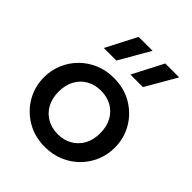

<svg xmlns="http://www.w3.org/2000/svg" viewBox="-213 -888 1031 1031"><g transform="rotate(45 302.0 -373.0)"><path d="M302.2 15Q224.2 15 163.6 -20.8Q103 -56.6 68.4 -116.2Q33.8 -175.9 33.8 -247.5Q33.8 -300.2 53.7 -347.7Q73.5 -395.2 109.6 -431.7Q145.8 -468.1 194.8 -489.1Q243.8 -510 302.2 -510Q380.1 -510 440.8 -474.2Q501.4 -438.4 536 -378.8Q570.6 -319.1 570.6 -247.5Q570.6 -194.8 550.7 -147.3Q530.9 -99.8 494.9 -63.3Q458.9 -26.9 409.9 -5.9Q360.8 15 302.2 15ZM302.2 -82.5Q348 -82.5 383.7 -102.8Q419.4 -123 439.9 -159.9Q460.3 -196.9 460.3 -247.5Q460.3 -298.1 440 -335.2Q419.6 -372.3 383.9 -392.4Q348.2 -412.5 302.2 -412.5Q256.2 -412.5 220.5 -392.4Q184.8 -372.3 164.4 -335.2Q144.1 -298.1 144.1 -247.5Q144.1 -196.9 164.5 -159.9Q184.9 -123 220.7 -102.8Q256.4 -82.5 302.2 -82.5ZM351.9 -585 442.2 -759.5H547.9L447.2 -585ZM150.1 -585 240.3 -759.5H346.1L245.3 -585Z"/></g></svg>

Font: Geologica Thin
Style: Regular
Weight: 100
Version: Version 1.010;gftools[0.9.28]